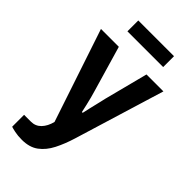

<svg xmlns="http://www.w3.org/2000/svg" viewBox="-273 -768 1026 1026"><g transform="rotate(45 240.0 -254.5)"><path d="M114 -618V-700H384V-618ZM125 191Q94 191 70.5 186Q47 181 39 178V88H91Q125 88 148 64Q171 40 181 0L5 -527H140L215 -270Q220 -254 226 -231Q232 -208 237.5 -184Q243 -160 247 -141H253Q257 -160 263 -185.5Q269 -211 275 -236Q281 -261 285 -279L349 -527H477L321 -16Q303 43 279 90Q255 137 218.5 164Q182 191 125 191Z"/></g></svg>

Font: Archivo SemiCondensed
Style: Bold
Weight: 680
Width: 4
Designer: Hector Gatti
Foundry: Omnibus-Type
Version: Version 2.001; ttfautohint (v1.8.3)